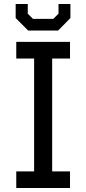

<svg xmlns="http://www.w3.org/2000/svg" viewBox="-20 -948 435 968"><path d="M122 -794 59 -857V-928H120V-879L146 -853H249L275 -879V-928H335V-857L273 -794ZM62 0V-84H152V-653H62V-737H333V-653H243V-84H333V0Z"/></svg>

Font: Tomorrow
Style: Regular
Weight: 400
Designer: Tony de Marco, Monica Rizzolli
Foundry: Just in Type
Version: Version 2.002